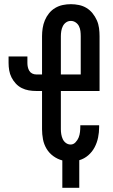

<svg xmlns="http://www.w3.org/2000/svg" viewBox="-20 -763 540 918"><path d="M278 135V4Q255 -2 235 -16.5Q215 -31 202.5 -52Q190 -73 185.5 -97Q181 -121 181 -145V-328H153Q135 -328 117.5 -331Q100 -334 84 -342Q68 -350 55.5 -363.5Q43 -377 35 -393Q27 -409 24 -426.5Q21 -444 21 -462V-493H111V-462Q111 -452 113 -442.5Q115 -433 120 -424.5Q125 -416 134 -411.5Q143 -407 153 -407H181V-590Q181 -609 184 -628.5Q187 -648 194.5 -666Q202 -684 214.5 -699.5Q227 -715 244 -725Q261 -735 280 -739Q299 -743 319 -743Q338 -743 357.5 -739Q377 -735 393.5 -725Q410 -715 422.5 -699.5Q435 -684 443 -666Q451 -648 453.5 -628.5Q456 -609 456 -590V-328H271V-145Q271 -133 273 -121Q275 -109 280 -98Q285 -87 295 -79.5Q305 -72 318 -72Q331 -72 341 -82.5Q351 -93 356 -105.5Q361 -118 362.5 -132Q364 -146 364 -159V-164H454V-155Q454 -130 449 -105.5Q444 -81 432.5 -59Q421 -37 402 -20.5Q383 -4 359 3V135ZM271 -407H366V-590Q366 -602 364.5 -614.5Q363 -627 357.5 -638Q352 -649 341.5 -656Q331 -663 319 -663Q306 -663 296 -656Q286 -649 280.5 -638Q275 -627 273 -614.5Q271 -602 271 -590Z"/></svg>

Font: Iosevka Term Medium
Style: Regular
Weight: 500
Monospace: yes
Designer: Belleve Invis
Foundry: Belleve Invis
Version: Version 26.3.1